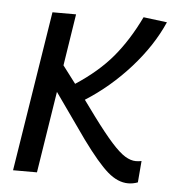

<svg xmlns="http://www.w3.org/2000/svg" viewBox="-45 -588 579 640"><g transform="rotate(5 244.5 -268.0)"><path d="M21 0 106 -536H185L158 -363L202 -305Q277 -354 324.5 -410.5Q372 -467 410 -546L489 -536Q454 -456 387.5 -381.5Q321 -307 239 -255L277 -203Q317 -149 344 -119Q371 -89 390 -77.5Q409 -66 426 -66Q436 -66 445 -68L439 4Q423 10 407 10Q372 10 338 -19.5Q304 -49 250 -123L144 -273L101 0Z"/></g></svg>

Font: Georama
Style: Italic
Weight: 400
Italic angle: -9°
Designer: Jean-Baptiste Levee
Foundry: Production Type
Version: Version 1.000